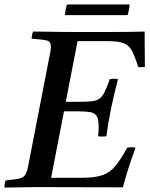

<svg xmlns="http://www.w3.org/2000/svg" viewBox="-32 -843 674 864"><path d="M-12 1Q-12 -6 -11 -15Q-10 -24 -7 -31Q36 -35 55.5 -39.5Q75 -44 83 -58.5Q91 -73 97 -107L189 -581Q193 -599 195 -612Q197 -625 197 -633Q197 -656 179.5 -660.5Q162 -665 110 -669Q111 -677 112 -684.5Q113 -692 117 -701Q136 -701 167.5 -700.5Q199 -700 236 -699.5Q273 -699 306 -699H443Q504 -699 547.5 -699.5Q591 -700 619 -701V-657Q619 -630 619.5 -602Q620 -574 620 -542Q604 -539 590 -542Q575 -589 562 -614Q549 -639 524.5 -648.5Q500 -658 451 -658H317L264 -385H325Q361 -385 382 -387.5Q403 -390 416 -399.5Q429 -409 439 -429.5Q449 -450 462 -487Q481 -490 499 -487Q492 -460 483.5 -425Q475 -390 469 -361Q463 -332 457 -297Q451 -262 447 -230Q427 -227 409 -230Q411 -241 411.5 -253Q412 -265 412 -273Q412 -307 403 -321Q394 -335 373.5 -338.5Q353 -342 316 -342H256L198 -43H340Q397 -43 431 -55.5Q465 -68 489 -98Q513 -128 540 -178Q559 -183 578 -178Q556 -119 542.5 -75Q529 -31 521 0Q423 0 323 -0.5Q223 -1 126 -1Q98 -1 57.5 0Q17 1 -12 1ZM269 -823H551Q550 -799 542 -775H260Q262 -799 269 -823Z"/></svg>

Font: Tiro Tamil
Style: Italic
Weight: 400
Italic angle: -11°
Designer: Tamil: Fernando Mello & Fiona Ross, assisted by Kaja Sojewska. Latin: John Hudson with Paul Hanslow, assisted by Kaja So
Foundry: Tiro Typeworks Ltd.
Version: Version 1.52